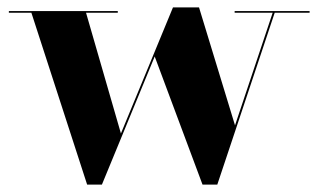

<svg xmlns="http://www.w3.org/2000/svg" viewBox="-20 -490 866 520"><path d="M307.5 -128.5 448.5 -470H519L616.5 -150.5L718.5 -455.5H615.5V-460H818.5V-455.5H724L568.5 10H528.5L399 -337L256 10H216L65 -455.5H4V-460H299V-455.5H213Z"/></svg>

Font: Bodoni* 36pt
Style: Bold
Weight: 700
Version: Version 2.3